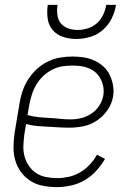

<svg xmlns="http://www.w3.org/2000/svg" viewBox="-20 -760 540 788"><path d="M213 8Q184 8 156 2.5Q128 -3 105 -17.5Q82 -32 66 -54Q50 -76 42.5 -102.5Q35 -129 35.5 -157.5Q36 -186 40 -215L60 -335Q64 -361 72.5 -386Q81 -411 95.5 -434Q110 -457 130.5 -476Q151 -495 175.5 -507Q200 -519 225.5 -523.5Q251 -528 277 -528Q300 -528 323.5 -524.5Q347 -521 367.5 -511.5Q388 -502 404.5 -487Q421 -472 430.5 -452Q440 -432 444 -409Q448 -386 444 -363Q439 -334 421 -308Q403 -282 377.5 -265Q352 -248 323 -242Q294 -236 265 -236Q242 -236 219.5 -237.5Q197 -239 175 -240Q153 -241 130.5 -243Q108 -245 87 -251L80 -209Q77 -186 76 -163Q75 -140 80.5 -119Q86 -98 98 -80Q110 -62 128 -50Q146 -38 168.5 -33.5Q191 -29 214 -29Q237 -29 261 -34Q285 -39 307.5 -52Q330 -65 348 -84Q366 -103 378 -125L411 -108Q396 -82 375 -59Q354 -36 327.5 -20.5Q301 -5 271 1.5Q241 8 213 8ZM270 -270Q292 -270 314 -275.5Q336 -281 355.5 -294Q375 -307 387.5 -326.5Q400 -346 404 -368Q407 -386 404 -403Q401 -420 393.5 -435Q386 -450 373.5 -461.5Q361 -473 345.5 -479.5Q330 -486 312.5 -488.5Q295 -491 277 -491Q256 -491 234.5 -487.5Q213 -484 193 -473.5Q173 -463 156.5 -447Q140 -431 128.5 -411.5Q117 -392 110.5 -371Q104 -350 100 -329L93 -288Q113 -282 136 -279.5Q159 -277 181 -276Q203 -275 225 -272.5Q247 -270 270 -270ZM293 -600Q265 -600 239 -608.5Q213 -617 196 -637Q179 -657 175.5 -684.5Q172 -712 176 -740H216Q213 -720 215.5 -699.5Q218 -679 229.5 -664.5Q241 -650 260 -643.5Q279 -637 299 -637Q319 -637 340 -643.5Q361 -650 377.5 -664.5Q394 -679 403.5 -699.5Q413 -720 416 -740H456Q452 -712 438.5 -684.5Q425 -657 402 -637Q379 -617 350 -608.5Q321 -600 293 -600Z"/></svg>

Font: Iosevka SS18 Extralight
Style: Italic
Weight: 200
Italic angle: -9°
Monospace: yes
Designer: Belleve Invis
Foundry: Belleve Invis
Version: Version 25.1.1; ttfautohint (v1.8.4)